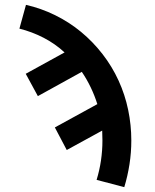

<svg xmlns="http://www.w3.org/2000/svg" viewBox="-20 -548 640 791"><path d="M492 223 378 193Q390 154 396 113Q402 72 402 31Q402 21 401.5 10.5Q401 0 401 -10L255 70L206 -23L381 -119Q370 -154 354 -187.5Q338 -221 317 -252L136 -152L86 -244L246 -332Q207 -368 159.5 -392.5Q112 -417 60 -430L87 -528Q149 -514 207 -485.5Q265 -457 314 -416.5Q363 -376 402.5 -325Q442 -274 468.5 -216Q495 -158 508 -95.5Q521 -33 521 31Q521 80 513.5 128.5Q506 177 492 223Z"/></svg>

Font: Iosevka HT Extended
Style: Bold
Weight: 700
Width: 7
Monospace: yes
Designer: Belleve Invis
Foundry: Belleve Invis
Version: Version 32.3.0; ttfautohint (v1.8.4)